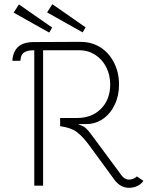

<svg xmlns="http://www.w3.org/2000/svg" viewBox="-20 -884 736 913"><path d="M92 -633Q84 -626 81 -617Q78 -608 77 -595H39Q41 -638 67 -662Q91 -684 144 -684L362 -685Q407 -685 441 -668Q490 -644 518 -594Q546 -544 546 -482Q546 -429 525.5 -386Q505 -343 469.5 -318.5Q434 -294 390 -294H351L372 -285Q388 -279 410 -250L558 -50Q573 -30 593 -30Q603 -30 613.5 -34Q624 -38 631 -45L662 -24Q651 -8 633 0.5Q615 9 594 9Q553 9 525 -28L402 -196Q374 -234 346 -255.5Q318 -277 266 -284V-323H347Q417 -323 460.5 -367Q504 -411 504 -482Q504 -528 485 -565Q466 -602 432.5 -623.5Q399 -645 358 -645H185V-1H143V-645Q123 -645 112 -642Q101 -639 92 -633ZM45 -824 70 -863 228 -753 214 -729ZM204 -825 229 -864 387 -754 373 -730Z"/></svg>

Font: Bellota Light
Style: Regular
Weight: 300
Designer: Kemie Guaida
Foundry: Kemie Guaida
Version: Version 4.001